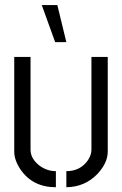

<svg xmlns="http://www.w3.org/2000/svg" viewBox="-20 -746 489 770"><path d="M147.5 -725.6H210L246.1 -577.1H201.2ZM37.1 -137.7V-517.6H102.5V-145.5Q102.5 -108.4 140.6 -80.1Q169.9 -59.6 204.1 -59.6V4.9Q110.4 4.9 61.5 -67.4Q37.1 -104.5 37.1 -137.7ZM246.1 4.9V-59.6Q303.7 -59.6 334 -105.5Q346.7 -126 346.7 -145.5V-517.6H412.1V-137.7Q412.1 -93.8 372.1 -49.8Q321.3 3.9 246.1 4.9Z"/></svg>

Font: Post No Bills Jaffna Medium
Style: Regular
Weight: 500
Designer: Kosala Senevirathne, Siva Puranthara, Lasantha Premarathna, Tharique Azeez
Foundry: Mooniak
Version: Version 1.220 ; ttfautohint (v1.6)